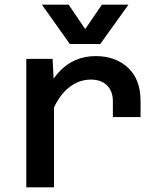

<svg xmlns="http://www.w3.org/2000/svg" viewBox="-20 -805 690 825"><path d="M465 -302V-371Q465 -412 440.5 -437.5Q416 -463 370 -463Q314 -463 268 -422Q222 -381 191 -293L176 -405Q199 -457 230.5 -492.5Q262 -528 302.5 -546Q343 -564 391 -564Q476 -564 530 -514Q584 -464 584 -371V-302ZM93 0V-552H206L212 -435V0ZM160 -785H275L346 -680L418 -785H532L411 -616H280Z"/></svg>

Font: Azeret Mono Medium
Style: Regular
Weight: 500
Designer: Martin Vácha
Foundry: Displaay
Version: Version 1.002